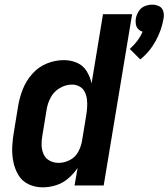

<svg xmlns="http://www.w3.org/2000/svg" viewBox="-20 -796 723 824"><path d="M582 -541Q623 -574 648.5 -621Q674 -668 682 -717Q685 -733 680.5 -748Q676 -763 662.5 -769.5Q649 -776 633 -776Q617 -776 601 -769.5Q585 -763 575.5 -748Q566 -733 563 -717Q561 -704 563 -692Q565 -680 573 -671.5Q581 -663 592 -660Q583 -639 569 -620.5Q555 -602 537 -586ZM163 8Q192 8 220.5 -1Q249 -10 272.5 -30Q296 -50 313 -75L300 0H425L547 -735H422L373 -438Q367 -466 352 -490.5Q337 -515 310.5 -526.5Q284 -538 254 -538Q217 -538 181 -523.5Q145 -509 118.5 -479Q92 -449 78 -413.5Q64 -378 58 -342L40 -232Q34 -199 32.5 -166.5Q31 -134 37 -103Q43 -72 58.5 -45.5Q74 -19 102 -5.5Q130 8 163 8ZM232 -97Q211 -97 193 -106.5Q175 -116 167 -134.5Q159 -153 158.5 -173.5Q158 -194 162 -215L180 -325Q184 -352 197.5 -377.5Q211 -403 236.5 -418Q262 -433 289 -433Q306 -433 321 -425Q336 -417 343.5 -402Q351 -387 353 -370.5Q355 -354 354 -336.5Q353 -319 350 -301L332 -191Q328 -167 315.5 -144Q303 -121 279.5 -109Q256 -97 232 -97Z"/></svg>

Font: Iosevka Sparkle Oblique
Style: Bold
Weight: 700
Italic angle: -9°
Designer: Belleve Invis
Foundry: Belleve Invis
Version: Version 4.5.0; ttfautohint (v1.8.3)